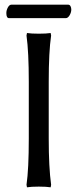

<svg xmlns="http://www.w3.org/2000/svg" viewBox="-20 -797 334 827"><path d="M147 -651.9Q180.2 -651.9 198.2 -654.8L200.2 -644Q189.9 -574.2 189.9 -444.8V-200.2Q189.9 -76.2 200.2 -1L198.2 9.8Q180.2 6.8 147 6.8Q114.3 6.8 96.2 9.8L94.2 -1Q104 -68.8 104 -200.2V-444.8Q104 -572.8 94.2 -644L96.2 -654.8Q114.3 -651.9 147 -651.9ZM263.2 -718.8H19Q7.3 -718.8 7.3 -740.7Q7.3 -752.9 13.9 -764.9Q20.5 -776.9 29.3 -776.9H273.4Q280.3 -776.9 283.7 -770.3Q287.1 -763.7 287.1 -755.9Q287.1 -743.7 279.8 -731.2Q272.5 -718.8 263.2 -718.8Z"/></svg>

Font: Linear Smooth Low Contrast
Style: Regular
Weight: 500
Designer: Philipp H. Poll, Flanker
Foundry: Philipp H. Poll, reworked by Flanker
Version: Version 1.010 | FøM Fix